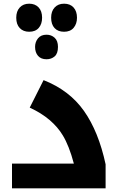

<svg xmlns="http://www.w3.org/2000/svg" viewBox="-20 -1020 664 1040"><path d="M45 -134H380Q367 -183 352 -221Q337 -259 320 -287Q293 -332 248.5 -370Q204 -408 141 -437L216 -586Q356 -531 435 -419Q514 -307 552 -130V0H45ZM327 -1000Q360 -1000 378.5 -979.5Q397 -959 397 -924Q397 -891 379 -869.5Q361 -848 327 -848Q294 -848 275.5 -868Q257 -888 257 -924Q257 -959 276 -979.5Q295 -1000 327 -1000ZM138 -1000Q170 -1000 189 -980Q208 -960 208 -924Q208 -890 190 -869Q172 -848 138 -848Q106 -848 87 -868Q68 -888 68 -924Q68 -959 87 -979.5Q106 -1000 138 -1000ZM232 -832Q258 -832 276 -815.5Q294 -799 294 -766Q294 -730 276 -714.5Q258 -699 232 -699Q202 -699 186 -717.5Q170 -736 170 -766Q170 -793 186 -812.5Q202 -832 232 -832Z"/></svg>

Font: Noto Kufi Arabic ExtraBold
Style: Regular
Weight: 800
Designer: Monotype Design Team, David Williams, Khaled Hosny
Foundry: Google LLC
Version: Version 2.109; ttfautohint (v1.8.4.7-5d5b)